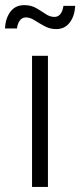

<svg xmlns="http://www.w3.org/2000/svg" viewBox="-63 -735 316 755"><path d="M63 0V-515.6H125.5V0ZM158.2 -620.6Q133.3 -620.6 112.3 -632.1Q91.3 -643.6 73.2 -655Q55.2 -666.5 39.6 -666.5Q22.9 -666.5 14.2 -653.3Q5.4 -640.1 3.9 -623H-43.5Q-41.5 -662.6 -22.2 -688.7Q-2.9 -714.8 32.7 -714.8Q59.6 -714.8 79.6 -703.1Q99.6 -691.4 116.5 -679.9Q133.3 -668.5 150.9 -668.5Q179.7 -668.5 186.5 -711.9H232.9Q230 -669.9 210.4 -645.3Q190.9 -620.6 158.2 -620.6Z"/></svg>

Font: Inter Display Light
Style: Regular
Weight: 300
Designer: Rasmus Andersson
Foundry: rsms
Version: Version 4.000;git-a52131595